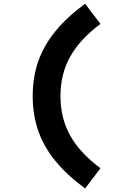

<svg xmlns="http://www.w3.org/2000/svg" viewBox="-20 -858 640 1051"><path d="M446 -837.5 530 -727Q418 -644 364.5 -548.5Q311 -453 311 -332Q311 -211 364.5 -115.5Q418 -20 530 63L446 173.5Q347 101 283.5 23.5Q220 -54 189.5 -141.5Q159 -229 159 -332Q159 -435 189.5 -522.5Q220 -610 283.5 -687.5Q347 -765 446 -837.5Z"/></svg>

Font: Google Sans Code
Style: Regular
Weight: 400
Monospace: yes
Designer: Google Sans Code Authors
Foundry: Google LLC
Version: Version 6.000